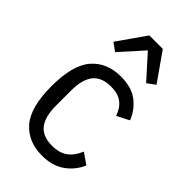

<svg xmlns="http://www.w3.org/2000/svg" viewBox="-237 -840 927 927"><g transform="rotate(45 227.0 -376.5)"><path d="M246 12Q150 12 95.5 -51Q41 -114 41 -258Q41 -402 95.5 -465Q150 -528 246 -528Q319 -528 362.5 -494.5Q406 -461 426 -409L363 -377Q350 -417 322 -438.5Q294 -460 246 -460Q183 -460 153 -423Q123 -386 123 -310V-206Q123 -130 153 -93Q183 -56 246 -56Q296 -56 326.5 -78.5Q357 -101 375 -145L431 -106Q408 -53 361.5 -20.5Q315 12 246 12ZM202 -765H294L395 -621L354 -591L248 -709L142 -591L101 -621Z"/></g></svg>

Font: IBM Plex Sans Condensed
Style: Regular
Weight: 400
Width: 3
Designer: Mike Abbink, Paul van der Laan, Pieter van Rosmalen
Foundry: Bold Monday
Version: Version 3.201